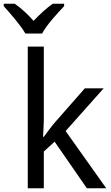

<svg xmlns="http://www.w3.org/2000/svg" viewBox="-70 -1010 598 1030"><path d="M274 -990H213C180 -967 144 -934 110 -898C79 -934 42 -967 9 -990H-50V-977C-16 -939 41 -875 66 -830H156C179 -875 238 -939 274 -977ZM165 -760H79V0H165V-197L223 -250L396 0H500L282 -307L486 -536H385L226 -355C208 -335 177 -292 165 -276H161C162 -301 165 -342 165 -363Z"/></svg>

Font: Noto Sans Thai
Style: Regular
Weight: 400
Designer: Monotype Design Team
Foundry: Monotype Imaging Inc.
Version: Version 1.901